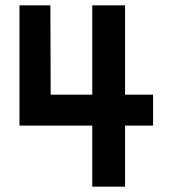

<svg xmlns="http://www.w3.org/2000/svg" viewBox="-20 -700 637 720"><path d="M53 -680H169L170 -345H326V-680H449V-345H554V-229H449V0H326V-229H53Z"/></svg>

Font: Teachers SemiBold
Style: Regular
Weight: 600
Designer: Alfredo Marco Pradil & Chank Diesel
Version: Version 0.009